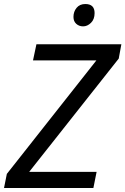

<svg xmlns="http://www.w3.org/2000/svg" viewBox="-30 -934 623 954"><path d="M-10 0 4 -70 449 -634H134L151 -714H573L560 -643L115 -80H450L434 0ZM383 -803Q363 -803 349 -815.5Q335 -828 335 -850Q335 -876 350.5 -895Q366 -914 394 -914Q440 -914 440 -869Q440 -838 422 -820.5Q404 -803 383 -803Z"/></svg>

Font: Manna Sans
Style: Italic
Weight: 400
Italic angle: -12°
Designer: Monotype Design Team
Foundry: Monotype Imaging Inc.
Version: Version 2.001.1; ttfautohint (v1.8.2)